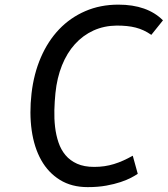

<svg xmlns="http://www.w3.org/2000/svg" viewBox="-20 -778 705 807"><path d="M559 -47.5Q549 -40.5 531 -31Q513 -21.5 487 -12.8Q461 -4 426.5 2.2Q392 8.5 348.5 8.5Q281 8.5 232 -21.8Q183 -52 153.2 -105Q123.5 -158 113.2 -230Q103 -302 112.5 -385Q122 -468 151.8 -536.8Q181.5 -605.5 228.5 -654.8Q275.5 -704 338.5 -731.2Q401.5 -758.5 477.5 -758.5Q599 -758.5 665 -692.5L616 -631.5Q600 -642.5 584 -650Q568 -657.5 550.5 -662Q533 -666.5 513.2 -668.5Q493.5 -670.5 470.5 -670.5Q417.5 -670 373 -649.8Q328.5 -629.5 295 -592.5Q261.5 -555.5 240.5 -503.2Q219.5 -451 213 -386.5Q209.5 -351.5 208.5 -315.2Q207.5 -279 211.5 -244.5Q215.5 -210 225.8 -179.5Q236 -149 255.2 -126Q274.5 -103 304 -89.8Q333.5 -76.5 376 -76.5Q398.5 -76.5 419 -79.5Q439.5 -82.5 459 -88.5Q478.5 -94.5 498 -103.2Q517.5 -112 538 -123.5Z"/></svg>

Font: B612
Style: Italic
Weight: 400
Italic angle: -10°
Designer: Nicolas Chauveau, Thomas Paillot, Jonathan Favre-Lamarine, Jean-Luc Vinot
Foundry: AIRBUS
Version: Version 1.008